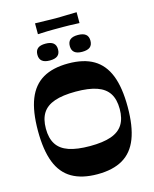

<svg xmlns="http://www.w3.org/2000/svg" viewBox="-145 -1106 970 1213"><g transform="rotate(-15 339.5 -499.5)"><path d="M340 12Q239 12 173.5 -26Q108 -64 77 -144Q46 -224 46 -350Q46 -477 77.5 -556.5Q109 -636 174 -674Q239 -712 340 -712Q441 -712 505.5 -674Q570 -636 601.5 -556.5Q633 -477 633 -350Q633 -224 602 -144Q571 -64 506 -26Q441 12 340 12ZM340 -172Q425 -172 478 -190.5Q531 -209 556 -248.5Q581 -288 581 -350Q581 -413 556 -452Q531 -491 478 -509.5Q425 -528 340 -528Q255 -528 201.5 -509.5Q148 -491 123 -452Q98 -413 98 -350Q98 -288 123 -248.5Q148 -209 201.5 -190.5Q255 -172 340 -172ZM234 -760Q167 -760 167 -815Q167 -843 183.5 -856.5Q200 -870 234 -870Q268 -870 285 -856.5Q302 -843 302 -815Q302 -787 285.5 -773.5Q269 -760 234 -760ZM446 -760Q379 -760 379 -815Q379 -843 395.5 -856.5Q412 -870 446 -870Q480 -870 497 -856.5Q514 -843 514 -815Q514 -787 497.5 -773.5Q481 -760 446 -760ZM204 -940V-1011Q246 -1010 268.5 -1009.5Q291 -1009 306 -1008.5Q321 -1008 339 -1008Q358 -1008 373 -1008.5Q388 -1009 411 -1009.5Q434 -1010 476 -1011V-940Q434 -942 411 -942.5Q388 -943 373 -943Q358 -943 339 -943Q321 -943 306 -943Q291 -943 268.5 -942.5Q246 -942 204 -940Z"/></g></svg>

Font: Ojuju ExtraLight
Style: Bold
Weight: 700
Version: Version 1.000